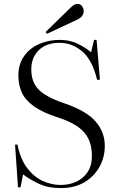

<svg xmlns="http://www.w3.org/2000/svg" viewBox="-20 -948 612 982"><path d="M291 14Q226 14 180 -7.5Q134 -29 98 -56L85 10H72L57 -208L69 -209Q85 -132 120.5 -86.5Q156 -41 201 -21.5Q246 -2 289 -2Q334 -2 370 -18.5Q406 -35 428 -68Q450 -101 450 -151Q450 -226 410 -271.5Q370 -317 277 -347Q199 -372 154.5 -403.5Q110 -435 92 -474Q74 -513 74 -562Q74 -619 102.5 -660Q131 -701 179.5 -722.5Q228 -744 286 -744Q335 -744 374.5 -725.5Q414 -707 446 -681L461 -744H474L491 -541L477 -539Q452 -642 400 -685.5Q348 -729 286 -729Q216 -729 178 -691Q140 -653 140 -593Q140 -529 177 -490.5Q214 -452 308 -420Q422 -381 469 -326.5Q516 -272 516 -202Q516 -143 488.5 -94Q461 -45 411 -15.5Q361 14 291 14ZM220 -775 213 -784 337 -905Q350 -918 358.5 -923Q367 -928 376 -928Q391 -928 399.5 -916.5Q408 -905 408 -891Q408 -862 372 -846Z"/></svg>

Font: Literata 72pt Light
Style: Regular
Weight: 300
Designer: Latin by Veronika Burian and Jose Scaglione. Greek by Irene Vlachou. Cyrillic by Vera Evstafieva.
Foundry: TypeTogether
Version: Version 3.002